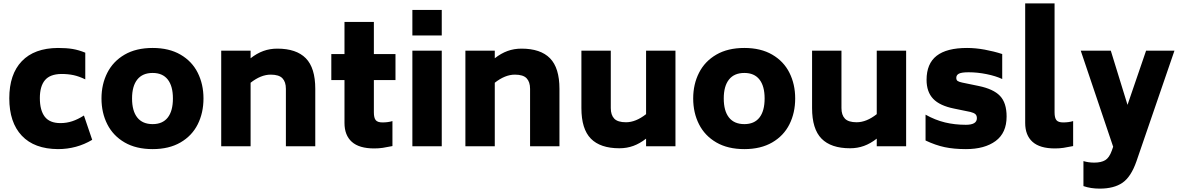

<svg xmlns="http://www.w3.org/2000/svg" viewBox="-20 -866 6995 1137"><path d="M35 -284Q35 -426 109 -503.5Q183 -581 323 -582Q374 -582 410 -576Q446 -570 485 -554V-396Q448 -414 415.5 -421Q383 -428 343 -428Q276 -427 246 -391Q216 -355 216 -285Q216 -213 245 -175Q274 -137 338 -137Q374 -137 407.5 -148Q441 -159 477 -182L526 -38Q434 17 323 17Q183 16 109 -62.5Q35 -141 35 -284Z M581 -283Q581 -367 615.5 -435Q650 -503 718 -542.5Q786 -582 884 -582Q981 -582 1049 -542.5Q1117 -503 1151 -435Q1185 -367 1185 -283Q1185 -198 1151 -130Q1117 -62 1049 -22.5Q981 17 884 17Q786 17 718 -22.5Q650 -62 615.5 -130Q581 -198 581 -283ZM1004 -283Q1004 -356 973.5 -395Q943 -434 884 -434Q824 -434 793 -395Q762 -356 762 -283Q762 -209 793 -170Q824 -131 884 -131Q943 -131 973.5 -170Q1004 -209 1004 -283Z M1847 -340V0H1673V-340Q1673 -381 1652.5 -402.5Q1632 -424 1583 -424Q1525 -424 1464 -376V0H1290V-566H1464V-521Q1501 -550 1539.5 -564Q1578 -578 1622 -578Q1735 -578 1791 -521Q1847 -464 1847 -340Z M2194 -392V-201Q2194 -168 2205 -154.5Q2216 -141 2245 -141Q2278 -141 2304 -149V-1Q2270 6 2246.5 9.5Q2223 13 2196 13Q2107 13 2063.5 -26Q2020 -65 2020 -138V-392H1942V-546H2020V-736H2194V-546H2322V-392Z M2422 -807H2596V-656H2422ZM2422 -566H2596V0H2422Z M3293 -340V0H3119V-340Q3119 -381 3098.5 -402.5Q3078 -424 3029 -424Q2971 -424 2910 -376V0H2736V-566H2910V-521Q2947 -550 2985.5 -564Q3024 -578 3068 -578Q3181 -578 3237 -521Q3293 -464 3293 -340Z M3980 -566V0H3806V-45Q3769 -16 3730.5 -2Q3692 12 3648 12Q3535 12 3479 -45Q3423 -102 3423 -226V-566H3597V-226Q3597 -185 3617.5 -163.5Q3638 -142 3687 -142Q3745 -142 3806 -190V-566Z M4085 -283Q4085 -367 4119.5 -435Q4154 -503 4222 -542.5Q4290 -582 4388 -582Q4485 -582 4553 -542.5Q4621 -503 4655 -435Q4689 -367 4689 -283Q4689 -198 4655 -130Q4621 -62 4553 -22.5Q4485 17 4388 17Q4290 17 4222 -22.5Q4154 -62 4119.5 -130Q4085 -198 4085 -283ZM4508 -283Q4508 -356 4477.5 -395Q4447 -434 4388 -434Q4328 -434 4297 -395Q4266 -356 4266 -283Q4266 -209 4297 -170Q4328 -131 4388 -131Q4447 -131 4477.5 -170Q4508 -209 4508 -283Z M5346 -566V0H5172V-45Q5135 -16 5096.5 -2Q5058 12 5014 12Q4901 12 4845 -45Q4789 -102 4789 -226V-566H4963V-226Q4963 -185 4983.5 -163.5Q5004 -142 5053 -142Q5111 -142 5172 -190V-566Z M5461 -34V-187Q5518 -155 5576 -141Q5634 -127 5700 -127Q5765 -127 5765 -166Q5765 -182 5756 -190Q5747 -198 5727 -203L5630 -223Q5545 -240 5506 -281Q5467 -322 5467 -393Q5467 -489 5526.5 -535.5Q5586 -582 5707 -582Q5757 -582 5811.5 -572Q5866 -562 5915 -546V-398Q5877 -416 5822.5 -427Q5768 -438 5716 -438Q5675 -438 5659 -430Q5643 -422 5643 -405Q5643 -392 5651 -386.5Q5659 -381 5678 -377L5775 -357Q5863 -339 5902 -298Q5941 -257 5941 -176Q5941 -79 5876 -31Q5811 17 5700 17Q5629 17 5574.5 5.5Q5520 -6 5461 -34Z M6051 -138V-846H6225V-201Q6225 -168 6236 -154.5Q6247 -141 6276 -141Q6309 -141 6335 -149V-1Q6301 6 6277.5 9.5Q6254 13 6227 13Q6138 13 6094.5 -26Q6051 -65 6051 -138Z M6935 -566 6710 89Q6678 181 6627.5 216Q6577 251 6492 251Q6439 251 6396 236V88Q6426 97 6460 97Q6501 97 6525 82.5Q6549 68 6564 26L6572 3L6380 -566H6558L6657 -245L6767 -566Z"/></svg>

Font: Biryani Heavy
Style: Regular
Weight: 900
Designer: Dan Reynolds and Mathieu Réguer
Foundry: Dan Reynolds and Mathieu Réguer
Version: Version 1.003; ttfautohint (v1.1) -l 5 -r 5 -G 72 -x 0 -D la